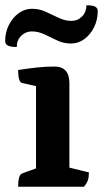

<svg xmlns="http://www.w3.org/2000/svg" viewBox="-28 -711 392 731"><path d="M41 0Q41 -46 57 -50.9L120.1 -73.9L109.1 -58.6V-395.4L121.1 -380.4L56.4 -395Q41 -398.4 41 -444.5Q79.5 -450.4 111.9 -454Q144.3 -457.6 179.8 -457.6Q236.2 -457.6 236.2 -393.8V-61.9L224.2 -75.8L310.5 -54.6Q310.5 -36.4 306.5 -24.6Q302.6 -12.9 291.6 0ZM93 -591.4Q69.7 -591.4 52.7 -574.7Q35.8 -558 35.8 -532Q12.6 -532 2.2 -537.4Q-8.3 -542.7 -8.3 -554.8Q-8.3 -588 5.8 -615.9Q19.9 -643.8 43 -660.7Q66.1 -677.6 93.8 -677.6Q121.4 -677.6 146.4 -666.1Q171.3 -654.6 195.4 -643.1Q219.6 -631.5 243.7 -631.5Q267.8 -631.5 284.4 -648.4Q301.1 -665.3 301.1 -690.9Q324.3 -690.9 334.2 -685.7Q344.1 -680.5 344.1 -668.7Q344.1 -635.7 330.3 -607.7Q316.6 -579.8 293.7 -562.5Q270.7 -545.3 242.1 -545.3Q214.8 -545.3 190.2 -556.8Q165.7 -568.4 141.8 -579.9Q117.9 -591.4 93 -591.4Z"/></svg>

Font: Pitagon Serif
Style: Regular
Weight: 400
Designer: Travis Tran
Foundry: Pitagon
Version: Version 1.000;gftools[0.9.26]